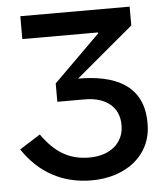

<svg xmlns="http://www.w3.org/2000/svg" viewBox="-51 -746 700 803"><g transform="rotate(-5 298.5 -345.0)"><path d="M302 10C444 10 555 -71 555 -205V-210C555 -369 434 -419 282 -419L523 -621V-700H64V-604H382V-600L187 -407V-330H303C392 -330 446 -284 446 -211V-208C446 -135 388 -86 301 -86C218 -86 159 -120 102 -200L15 -145C82 -44 180 10 302 10Z"/></g></svg>

Font: Fixel Display Medium
Style: Regular
Weight: 500
Designer: AlfaBravo + MacPaw
Foundry: Kyrylo Tkachov, Marchela Mozhyna, Serhii Makarenko, Maria Weinstein, Zakhar Kryvoshyya
Version: Version 1.211